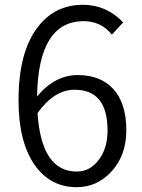

<svg xmlns="http://www.w3.org/2000/svg" viewBox="-20 -765 589 798"><path d="M125 -78Q57 -174 57 -348Q57 -551 139 -655Q209 -745 325 -745Q422 -745 492 -672L445 -621Q400 -677 328 -677Q139 -677 134 -364Q208 -453 303 -453Q398 -453 451 -395Q505 -336 505 -223Q505 -120 444 -53Q384 13 299 13Q190 13 125 -78ZM299 -52Q354 -52 390 -100Q427 -148 427 -223Q427 -392 290 -392Q205 -392 136 -295Q152 -52 299 -52Z"/></svg>

Font: Source Han Sans CN Normal
Style: Regular
Weight: 350
Designer: Ryoko NISHIZUKA 西塚涼子 (kana, bopomofo & ideographs); Paul D. Hunt (Latin, Greek & Cyrillic); Sandoll Communications 산돌커뮤니
Foundry: Adobe
Version: Version 2.004;hotconv 1.0.118;makeotfexe 2.5.65603